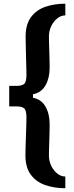

<svg xmlns="http://www.w3.org/2000/svg" viewBox="-20 -820 404 1042"><path d="M334.5 201.5Q275 201.5 225.8 184.5Q176.5 167.5 147.2 128.2Q118 89 118 23Q118 8.5 118.8 -20.8Q119.5 -50 120.8 -83.2Q122 -116.5 122.8 -144Q123.5 -171.5 123.5 -182.5Q123.5 -223 110.2 -232.8Q97 -242.5 71.5 -242.5H30V-354H71.5Q97 -354 110.2 -363.8Q123.5 -373.5 123.5 -414.5Q123.5 -425 122.8 -452.8Q122 -480.5 121.2 -514.2Q120.5 -548 119.8 -577.5Q119 -607 119 -621.5Q119 -687.5 148 -726.8Q177 -766 226 -783Q275 -800 334.5 -800V-736.5Q311.5 -736.5 291.2 -720.5Q271 -704.5 258.2 -678.5Q245.5 -652.5 245.5 -621.5Q245.5 -606 246.5 -574Q247.5 -542 248.5 -508Q249.5 -474 249.5 -453.5Q249.5 -397 227.2 -357.2Q205 -317.5 159 -308.5V-289.5Q205 -280.5 227.2 -241Q249.5 -201.5 249.5 -144.5Q249.5 -124 248.5 -90.2Q247.5 -56.5 246.5 -24.5Q245.5 7.5 245.5 23Q245.5 54 258.2 80.2Q271 106.5 291.2 122.2Q311.5 138 334.5 138Z"/></svg>

Font: Big Shoulders Stencil Display ExtraBold
Style: Regular
Weight: 800
Designer: Patric King
Foundry: XO Type Co
Version: Version 1.000